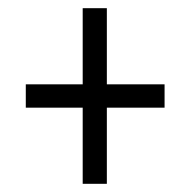

<svg xmlns="http://www.w3.org/2000/svg" viewBox="-20 -592 465 469"><path d="M182 -143V-329H43V-386H182V-572H241V-386H382V-329H241V-143Z"/></svg>

Font: Noto Serif Khmer ExtraCondensed
Style: Regular
Weight: 400
Width: 2
Designer: Danh Hong and the Monotype Design Team
Foundry: Monotype Imaging Inc.
Version: Version 2.004; ttfautohint (v1.8.4.7-5d5b)